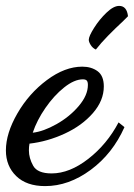

<svg xmlns="http://www.w3.org/2000/svg" viewBox="-37 -587 454 651"><path d="M-17 -77Q-17 -135 22 -202.5Q61 -270 122 -315.5Q183 -361 242 -361Q273 -361 294 -345.5Q315 -330 315 -294Q315 -246 278 -203.5Q241 -161 182.5 -134Q124 -107 63 -100Q61 -90 61 -77Q61 -51 75.5 -25Q90 1 138 1Q199 1 262.5 -48.5Q326 -98 365 -172L385 -156Q345 -66 270.5 -11Q196 44 116 44Q53 44 18 10Q-17 -24 -17 -77ZM261 -299Q261 -310 257 -314Q253 -318 244 -318Q215 -318 180.5 -290.5Q146 -263 117 -221Q88 -179 74 -137Q110 -141 154.5 -166Q199 -191 230 -227.5Q261 -264 261 -299ZM264 -452Q264 -464 282 -492.5Q300 -521 324 -544Q348 -567 367 -567Q393 -567 397 -532Q397 -532 381 -516Q353 -490 329 -465.5Q305 -441 288 -419Q277 -424 270.5 -434.5Q264 -445 264 -452Z"/></svg>

Font: Dancing Script
Style: Bold
Weight: 700
Designer: Pablo Impallari
Foundry: Pablo Impallari
Version: Version 2.000